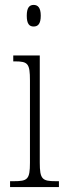

<svg xmlns="http://www.w3.org/2000/svg" viewBox="-20 -762 268 782"><path d="M117 -654C134 -654 146 -664 146 -698C146 -731 134 -742 117 -742C100 -742 89 -731 89 -698C89 -664 100 -654 117 -654ZM21 0H220V-24H207C152 -24 142 -32 142 -100V-536H34V-512H41C94 -512 102 -503 102 -434V-99C102 -31 92 -24 36 -24H21Z"/></svg>

Font: Noto Serif Georgian ExtraCondensed ExtraLight
Style: Regular
Weight: 200
Width: 2
Designer: Monotype Design Team, Akaki Razmadze
Foundry: Google LLC
Version: Version 2.003